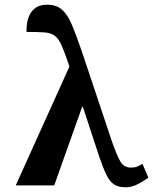

<svg xmlns="http://www.w3.org/2000/svg" viewBox="-20 -790 652 818"><path d="M47 0 276 -507 274 -512Q256 -566 243 -595.5Q230 -625 213.5 -637.5Q197 -650 169 -652Q141 -654 93 -654Q92 -709 114 -739.5Q136 -770 181 -770Q220 -770 244 -749Q268 -728 286.5 -684Q305 -640 329 -570L455 -193Q477 -129 492.5 -102.5Q508 -76 538 -76Q555 -76 565 -80.5Q575 -85 587 -92L612 -33Q587 -15 563 -3.5Q539 8 516 8Q484 8 465.5 -4.5Q447 -17 433 -46Q419 -75 402 -125L333 -335H330L211 0Z"/></svg>

Font: Noto Serif
Style: Bold
Weight: 700
Designer: Monotype Design Team
Foundry: Monotype Imaging Inc.
Version: Version 2.014